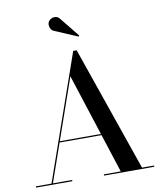

<svg xmlns="http://www.w3.org/2000/svg" viewBox="-103 -1065 965 1146"><g transform="rotate(-10 379.5 -491.5)"><path d="M204 -240.5V-248H516V-240.5ZM402.5 -765 665 -7.5H738V0H433.5V-7.5H536L338.5 -618.5L125 -7.5H241.5V0H21.5V-7.5H116.5L381.5 -765ZM428.5 -843.5 292 -901.5Q279 -906 272 -916.8Q265 -927.5 264.2 -940.5Q263.5 -953.5 270 -963.5Q276 -973.5 288.2 -979Q300.5 -984.5 314.8 -982.2Q329 -980 339.5 -965L433 -849Z"/></g></svg>

Font: BodoniModa_28ptMedium
Style: Regular
Weight: 500
Designer: Owen Earl
Foundry: indestructible type
Version: Version 2.004